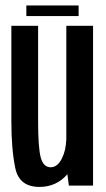

<svg xmlns="http://www.w3.org/2000/svg" viewBox="-20 -694 398 718"><path d="M237.5 0 232 -42.5Q191 5 127.5 5Q52 5 37.2 -65.2Q22.5 -135.5 22.5 -240V-597.5H122.5V-240.5Q122.5 -140.5 132.5 -104.5Q142.5 -68.5 169.5 -68.5Q195 -68.5 211.5 -101.5Q226.5 -131 228 -173.5V-597.5H328V0ZM78.5 -634V-673.5H274V-634Z"/></svg>

Font: Anybody Condensed Medium
Style: Regular
Weight: 500
Width: 3
Designer: Tyler Finck
Foundry: Etcetera Type Company
Version: Version 1.010; ttfautohint (v1.8.3) -l 8 -r 50 -G 200 -x 14 